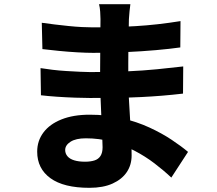

<svg xmlns="http://www.w3.org/2000/svg" viewBox="-20 -833 1040 919"><path d="M604 -813Q602 -797 600 -778.5Q598 -760 597 -741Q597 -720 596 -685.5Q595 -651 594.5 -610.5Q594 -570 594 -530Q594 -490 594 -458Q594 -419 596.5 -368.5Q599 -318 602.5 -265.5Q606 -213 608 -166.5Q610 -120 610 -89Q610 -44 587 -9.5Q564 25 519 45.5Q474 66 408 66Q285 66 221.5 20Q158 -26 158 -107Q158 -159 188 -199Q218 -239 274.5 -261.5Q331 -284 409 -284Q492 -284 564 -267Q636 -250 695.5 -222.5Q755 -195 801.5 -164Q848 -133 880 -106L800 17Q764 -17 719.5 -51Q675 -85 623 -112Q571 -139 513 -155Q455 -171 391 -171Q343 -171 317.5 -154.5Q292 -138 292 -115Q292 -98 303 -85Q314 -72 335.5 -65.5Q357 -59 387 -59Q413 -59 432 -65Q451 -71 461 -86.5Q471 -102 471 -128Q471 -149 469 -188.5Q467 -228 465 -276.5Q463 -325 461 -373Q459 -421 459 -458Q459 -495 459.5 -536Q460 -577 460 -617Q460 -657 460.5 -690Q461 -723 461 -742Q461 -756 459.5 -777Q458 -798 454 -813ZM180 -724Q208 -720 241 -716Q274 -712 308 -708.5Q342 -705 372 -703.5Q402 -702 425 -702Q529 -702 630.5 -708Q732 -714 844 -732L843 -606Q794 -599 726 -593Q658 -587 580.5 -583.5Q503 -580 426 -580Q395 -580 350.5 -582.5Q306 -585 261 -589.5Q216 -594 183 -598ZM174 -507Q198 -503 231 -499Q264 -495 298.5 -493Q333 -491 363.5 -489.5Q394 -488 412 -488Q511 -488 588.5 -491.5Q666 -495 731.5 -501.5Q797 -508 857 -515L856 -385Q805 -379 756 -375Q707 -371 656.5 -368.5Q606 -366 546 -365Q486 -364 411 -364Q383 -364 340 -365.5Q297 -367 253 -370Q209 -373 176 -377Z"/></svg>

Font: Noto Sans TC ExtraBold
Style: Regular
Weight: 800
Designer: Ryoko NISHIZUKA  (kana, bopomofo & ideographs); Paul D. Hunt (Latin, Greek & Cyrillic); Sandoll Communications , Soo-you
Foundry: Adobe
Version: Version 2.004-H2;hotconv 1.0.118;makeotfexe 2.5.65603